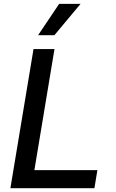

<svg xmlns="http://www.w3.org/2000/svg" viewBox="-20 -984 604 1004"><path d="M179.3 -800.1H264.6L401.3 -963.8H289.4ZM34.4 0H473.7L489.3 -94.5H159.8L264.9 -727.3H155.2Z"/></svg>

Font: TID UI Medium
Style: Italic
Weight: 500
Italic angle: -9.39999°
Designer: The TID Project Authors
Foundry: Bakken & Bæck
Version: Version 1.001;hotconv 1.0.109;makeotfexe 2.5.65596